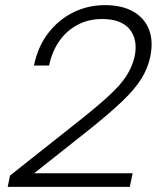

<svg xmlns="http://www.w3.org/2000/svg" viewBox="-20 -727 642 747"><path d="M19 -44 279 -250Q355 -310 402 -353Q449 -396 472 -432Q495 -468 504 -508Q517 -573 484.5 -613Q452 -653 377 -653Q323 -653 280 -629.5Q237 -606 209.5 -565.5Q182 -525 171 -472H112Q128 -548 169 -600Q210 -652 266.5 -679.5Q323 -707 388 -707Q455 -707 498.5 -682Q542 -657 559.5 -612.5Q577 -568 565 -508Q556 -463 530.5 -421.5Q505 -380 454 -331.5Q403 -283 320 -217L113 -53H496L485 0H10Z"/></svg>

Font: Albert Sans Light
Style: Italic
Weight: 300
Italic angle: -11.25°
Designer: Andreas Rasmussen
Foundry: a.Foundry
Version: Version 1.025